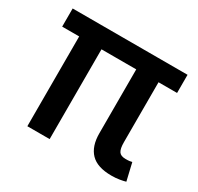

<svg xmlns="http://www.w3.org/2000/svg" viewBox="-123 -692 867 841"><g transform="rotate(30 310.5 -271.5)"><path d="M531.7 3.4Q460 3.4 426.8 -31Q393.6 -65.4 393.6 -130.9V-516.1H506.3V-150.9Q506.3 -118.2 515.4 -104.5Q524.4 -90.8 549.3 -90.8Q562.5 -90.8 569.3 -91.8Q576.2 -92.8 581.5 -94.2L602.1 -6.3Q590.8 -2.9 572.5 0.2Q554.2 3.4 531.7 3.4ZM105 0V-516.1H217.8V0ZM19 -454.1V-545.9H600.1V-454.1Z"/></g></svg>

Font: Inter
Style: 540
Weight: 540
Designer: Rasmus Andersson
Foundry: rsms
Version: Version 4.001;git-66647c0bb